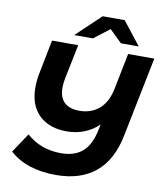

<svg xmlns="http://www.w3.org/2000/svg" viewBox="-105 -986 1004 1178"><g transform="rotate(10 397.5 -396.5)"><path d="M795 -700 695 -204Q664 -47 570 30.5Q476 108 324 108Q140 108 35 13L116 -108Q205 -29 331 -29Q416 -29 465.5 -72.5Q515 -116 534 -211L541 -245Q502 -207 451.5 -187Q401 -167 342 -167Q233 -167 170 -228Q107 -289 107 -400Q107 -442 116 -488L158 -700H321L277 -484Q271 -453 271 -427Q271 -366 303.5 -335.5Q336 -305 398 -305Q470 -305 520.5 -348Q571 -391 588 -480L632 -700ZM577 -757 500 -832 403 -757H286L438 -901H575L688 -757Z"/></g></svg>

Font: Montserrat Alternates
Style: Bold Italic
Weight: 700
Italic angle: -11.3°
Designer: Julieta Ulanovsky
Foundry: Julieta Ulanovsky
Version: Version 7.200